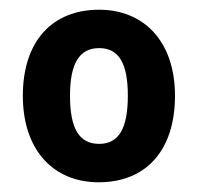

<svg xmlns="http://www.w3.org/2000/svg" viewBox="-20 -742 407 395"><path d="M340 -545C340 -658 275 -722 184 -722C87 -722 27 -657 27 -545C27 -433 90 -367 183 -367C280 -367 340 -432 340 -545ZM124 -545C124 -611 143 -643 184 -643C225 -643 243 -611 243 -545C243 -479 225 -446 184 -446C142 -446 124 -479 124 -545Z"/></svg>

Font: Noto Sans Myanmar SemiCondensed
Style: Bold
Weight: 700
Width: 4
Designer: Monotype Design Team
Foundry: Monotype Imaging Inc.
Version: Version 2.107